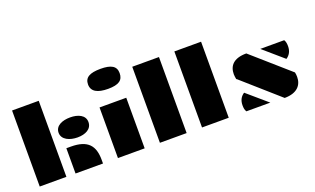

<svg xmlns="http://www.w3.org/2000/svg" viewBox="-86 -1300 2915 1774"><g transform="rotate(-20 1372.0 -412.5)"><path d="M61 0H323.2V-747.6H61ZM394.5 -406.7C394.5 -337.9 470.7 -306.6 545.9 -306.6C623.5 -306.6 688 -337.9 688 -406.7C688 -475.6 618.2 -504.4 542.5 -504.4C465.3 -504.4 394.5 -475.6 394.5 -406.7ZM413.1 0H683.1V-35.2C683.1 -173.3 626.5 -248.5 457 -248.5H413.1Z M964.4 -631.8C1069.8 -631.8 1113.3 -663.1 1113.3 -732.9C1113.3 -801.8 1063.5 -830.1 960 -830.1C854 -830.1 802.7 -801.8 802.7 -732.9C802.7 -663.1 861.8 -631.8 964.4 -631.8ZM830.1 0H1092.8V-497.6H830.1Z M1242.7 0H1505.4V-747.6H1242.7Z M1656.7 0H1919.4V-747.6H1656.7Z M2106.9 -310.5H2110.4L2467.8 4.9C2591.8 4.9 2642.6 -59.1 2642.6 -138.2C2642.6 -151.9 2641.1 -172.4 2637.7 -184.1L2274.9 -502.9C2145.5 -502.9 2100.6 -440.9 2100.6 -361.3C2100.6 -349.6 2103.5 -325.7 2106.9 -310.5ZM2410.6 -498 2606.4 -328.6C2640.6 -351.1 2660.6 -385.3 2660.6 -434.1C2660.6 -455.6 2658.2 -479.5 2646 -498ZM2092.8 0H2103H2328.1L2131.8 -168.9C2097.7 -146.5 2078.1 -112.8 2078.1 -64C2078.1 -41.5 2080.1 -20 2092.8 0Z"/></g></svg>

Font: Plaster
Style: Regular
Weight: 400
Designer: Eben Sorkin
Foundry: Eben Sorkin
Version: Version 1.007